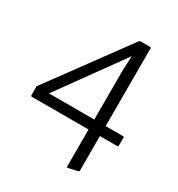

<svg xmlns="http://www.w3.org/2000/svg" viewBox="-172 -889 884 951"><g transform="rotate(30 270.0 -413.5)"><path d="M26 -268Q20 -268 20 -274V-325L347 -771Q351 -775 355 -775H409Q415 -775 415 -769V-325H514Q520 -325 520 -319V-274Q520 -268 514 -268H415V-70Q415 -66 410 -64L357 -52Q350 -50 350 -57V-268ZM350 -325V-610L354 -690L91 -325Z"/></g></svg>

Font: Gowun Dodum
Style: Regular
Weight: 400
Designer: Yanghee Ryu
Foundry: Yanghee Ryu
Version: Version 2.000